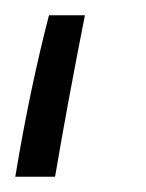

<svg xmlns="http://www.w3.org/2000/svg" viewBox="-20 -231 191 251"><path d="M0 0H52C63 -65 76 -135 91 -211H44C28 -149 13 -79 0 0Z"/></svg>

Font: All Genders v4 Light
Style: Regular
Weight: 300
Designer: Rassam Alawdi
Foundry: Rassam Art
Version: Version 3.100;FEAKit 1.0